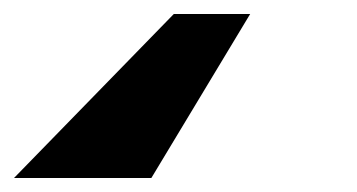

<svg xmlns="http://www.w3.org/2000/svg" viewBox="-23 -49 510 274"><path d="M334 -29H225L-3 205H193Z"/></svg>

Font: Geom Bold
Style: Bold Italic
Weight: 700
Italic angle: -10°
Version: Version 1.102